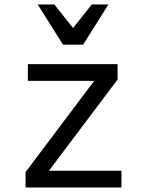

<svg xmlns="http://www.w3.org/2000/svg" viewBox="-20 -821 640 841"><path d="M92 0H512V-73.2H194.4L495 -472.6V-540H102V-466.8H392.6L92 -67.4ZM255.8 -625.4H344.2L454.8 -801.4H382L300 -698.2L218 -801.4H145.2Z"/></svg>

Font: CommitMonoV142 ExtLt
Style: Regular
Weight: 200
Monospace: yes
Designer: Eigil Nikolajsen
Foundry: Eigil Nikolajsen
Version: Version 1.142